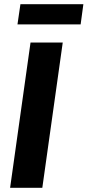

<svg xmlns="http://www.w3.org/2000/svg" viewBox="-20 -892 416 912"><path d="M363 -776H63L77 -872H376ZM181 0H28L125 -690H278Z"/></svg>

Font: Exo 2.0
Style: Bold Italic
Weight: 700
Italic angle: -8°
Designer: Natanael Gama
Version: Version 1.001;PS 001.001;hotconv 1.0.70;makeotf.lib2.5.58329